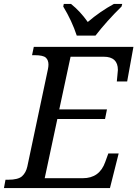

<svg xmlns="http://www.w3.org/2000/svg" viewBox="-41 -951 695 971"><path d="M185.1 -49.8H377.9Q462.4 -49.8 491.2 -131.8L506.8 -174.8H559.1L515.1 0H-21L-13.2 -42H0Q50.8 -42 70.6 -59.8Q90.3 -77.6 97.2 -108.9L201.2 -600.1Q204.1 -613.8 204.1 -624Q204.1 -647.5 190.4 -659.7Q176.8 -671.9 133.8 -671.9H121.1L129.9 -713.9H633.8L602.1 -539.1H549.8L552.7 -569.8Q555.2 -593.3 555.2 -597.2Q555.2 -664.1 483.9 -664.1H315.9L258.8 -397.9H500L490.2 -349.1H249ZM573.7 -918Q499 -844.7 441.9 -771H347.2Q322.8 -845.2 278.8 -918L281.7 -931.2H317.9Q364.3 -894.5 402.8 -839.8Q465.8 -893.6 535.2 -931.2H577.1Z"/></svg>

Font: Droid Serif
Style: Italic
Weight: 400
Italic angle: -12°
Designer: Monotype Design team
Foundry: Monotype Imaging Inc.
Version: Version 1.03